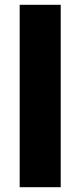

<svg xmlns="http://www.w3.org/2000/svg" viewBox="-20 -780 336 800"><path d="M233 0V-760H62V0Z"/></svg>

Font: Noto Sans Bengali SemiCondensed ExtraBold
Style: Regular
Weight: 800
Width: 4
Designer: Joana Ranito - Universal Thirst; Jelle Bosma - Monotype Design Team
Foundry: Universal Thirst ehf.
Version: Version 3.000